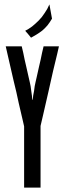

<svg xmlns="http://www.w3.org/2000/svg" viewBox="-20 -847 291 867"><path d="M246.1 -637.7Q246.1 -637.7 211.9 -637.7Q176.8 -637.7 176.8 -637.7Q176.8 -637.7 169.9 -608.4Q164.1 -578.1 156.2 -545.9Q150.4 -518.6 145.5 -498Q140.6 -476.6 140.6 -476.6Q140.6 -476.6 140.6 -476.6Q140.6 -476.6 140.6 -476.6Q138.7 -467.8 136.7 -458Q135.7 -448.2 133.8 -436.5Q131.8 -425.8 129.9 -416Q128.9 -405.3 127.9 -396.5Q127.9 -396.5 127 -396.5Q126 -396.5 126 -396.5Q126 -396.5 126 -396.5Q126 -396.5 126 -396.5Q125 -405.3 124 -416Q122.1 -425.8 121.1 -436.5Q119.1 -448.2 118.2 -458Q116.2 -467.8 114.3 -476.6Q114.3 -476.6 109.4 -498Q104.5 -518.6 98.6 -545.9Q90.8 -578.1 85 -608.4Q78.1 -637.7 78.1 -637.7Q78.1 -637.7 42 -637.7Q5.9 -637.7 5.9 -637.7Q5.9 -637.7 16.6 -590.8Q27.3 -544.9 41 -484.4Q46.9 -458 53.7 -431.6Q59.6 -405.3 64.5 -381.8Q75.2 -336.9 82 -306.6Q88.9 -276.4 88.9 -276.4Q88.9 -276.4 88.9 -240.2Q88.9 -205.1 88.9 -158.2Q88.9 -102.5 88.9 -50.8Q88.9 0 88.9 0Q88.9 0 126 0Q163.1 0 163.1 0Q163.1 0 163.1 -36.1Q163.1 -71.3 163.1 -118.2Q163.1 -174.8 163.1 -226.6Q163.1 -278.3 163.1 -278.3Q163.1 -278.3 173.8 -324.2Q184.6 -371.1 198.2 -430.7Q209 -478.5 219.7 -526.4Q231.4 -573.2 238.3 -603.5Q241.2 -619.1 244.1 -628.9Q246.1 -637.7 246.1 -637.7ZM203.1 -827.1Q203.1 -827.1 203.1 -827.1Q203.1 -827.1 203.1 -827.1Q194.3 -805.7 181.6 -788.1Q169.9 -769.5 155.3 -754.9Q139.6 -739.3 125 -727.5Q109.4 -715.8 93.8 -708Q93.8 -708 107.4 -692.4Q120.1 -676.8 120.1 -676.8Q120.1 -676.8 120.1 -676.8Q120.1 -676.8 120.1 -676.8Q132.8 -683.6 145.5 -691.4Q158.2 -699.2 170.9 -709Q182.6 -718.8 194.3 -732.4Q205.1 -746.1 214.8 -762.7Q214.8 -762.7 209 -794.9Q203.1 -827.1 203.1 -827.1Z"/></svg>

Font: AgendaMediumCondGoodkids
Style: AgendaMediumCondGoodkids
Weight: 500
Designer: ""
Version: ""